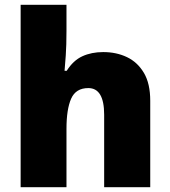

<svg xmlns="http://www.w3.org/2000/svg" viewBox="-20 -873 710 800"><path d="M257 -745Q257 -684 254 -642Q251 -600 249 -578H258Q285 -621 323 -638.5Q361 -656 410 -656Q465 -656 509 -635Q553 -614 579.5 -569.5Q606 -525 606 -453V-93H414V-395Q414 -506 348 -506Q296 -506 276.5 -462Q257 -418 257 -336V-93H66V-853H257Z"/></svg>

Font: Noto Sans Kannada UI Black
Style: Regular
Weight: 900
Designer: Jelle Bosma - Monotype Design Team
Foundry: Monotype Imaging Inc.
Version: Version 2.005; ttfautohint (v1.8.4.7-5d5b)